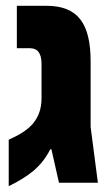

<svg xmlns="http://www.w3.org/2000/svg" viewBox="-20 -629 387 661"><path d="M10 12C76 -21 121 -52 153 -115H157L183 0H317L292 -192V-417C292 -547 249 -609 140 -609H38V-463H83C110 -463 123 -445 123 -409V-291C123 -253 112 -226 93 -203C74 -181 46 -164 10 -148Z"/></svg>

Font: Noto Sans Hebrew ExtraCondensed Black
Style: Regular
Weight: 900
Width: 2
Designer: Monotype Design Team
Foundry: Monotype Imaging Inc.
Version: Version 2.004